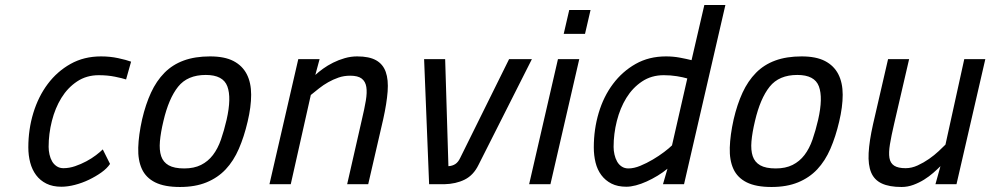

<svg xmlns="http://www.w3.org/2000/svg" viewBox="-20 -735 3951 766"><path d="M419 -81Q407 -63 384.5 -47Q362 -31 335 -18Q308 -5 279 2.5Q250 10 225 10Q190 10 165 -2.5Q140 -15 124 -36.5Q108 -58 100.5 -86.5Q93 -115 93 -147Q93 -219 113 -284.5Q133 -350 170.5 -400Q208 -450 261.5 -480Q315 -510 383 -510Q419 -510 451.5 -503Q484 -496 503 -489L483 -418Q468 -423 438.5 -429Q409 -435 374 -435Q325 -435 287.5 -410Q250 -385 225 -344.5Q200 -304 187 -252.5Q174 -201 174 -149Q174 -134 177.5 -118.5Q181 -103 188 -91Q195 -79 206.5 -71.5Q218 -64 233 -64Q256 -64 279.5 -72Q303 -80 324.5 -91.5Q346 -103 363 -116Q380 -129 390 -139Z M818 -510Q876 -510 911.5 -491.5Q947 -473 964.5 -439Q982 -405 982 -357Q982 -309 968 -250Q954 -190 933 -141.5Q912 -93 880.5 -59.5Q849 -26 804 -7.5Q759 11 698 11Q636 11 599 -7.5Q562 -26 546 -61Q530 -96 531.5 -146Q533 -196 547 -259Q561 -319 582.5 -365.5Q604 -412 636 -444.5Q668 -477 713 -493.5Q758 -510 818 -510ZM715 -63Q754 -63 782 -77Q810 -91 829.5 -116.5Q849 -142 861.5 -178Q874 -214 884 -257Q904 -345 887 -390.5Q870 -436 801 -436Q728 -436 690.5 -389Q653 -342 632 -252Q621 -206 618 -171Q615 -136 623 -112Q631 -88 653 -75.5Q675 -63 715 -63Z M1055 0 1170 -499H1255L1238 -436Q1251 -448 1269 -461Q1287 -474 1309 -485Q1331 -496 1355.5 -503Q1380 -510 1405 -510Q1453 -510 1480.5 -494.5Q1508 -479 1519 -448Q1530 -417 1526.5 -370Q1523 -323 1509 -260L1449 0H1365L1424 -259Q1434 -301 1439.5 -333.5Q1445 -366 1441.5 -388Q1438 -410 1423 -421.5Q1408 -433 1377 -433Q1352 -433 1330.5 -425.5Q1309 -418 1289.5 -407Q1270 -396 1253 -382.5Q1236 -369 1220 -356L1140 0Z M1756 -499 1769 -72Q1785 -73 1796.5 -80.5Q1808 -88 1816 -105L2011 -499H2102L1889 -77Q1869 -36 1834 -18.5Q1799 -1 1752 0H1692L1672 -499Z M2206 -499H2291L2176 0H2091ZM2251 -695H2336L2314 -600H2229Z M2709 0H2625L2643 -62Q2625 -47 2603.5 -34Q2582 -21 2560 -11Q2538 -1 2517 4.5Q2496 10 2479 10Q2444 10 2419.5 -2.5Q2395 -15 2379 -36.5Q2363 -58 2356 -86.5Q2349 -115 2349 -147Q2349 -219 2368.5 -284.5Q2388 -350 2425.5 -400Q2463 -450 2516 -480Q2569 -510 2637 -510Q2666 -510 2692.5 -505Q2719 -500 2739 -495L2790 -715H2874ZM2487 -63Q2509 -63 2534.5 -73.5Q2560 -84 2584.5 -98.5Q2609 -113 2629.5 -128.5Q2650 -144 2661 -155L2722 -422Q2705 -427 2680.5 -431Q2656 -435 2628 -435Q2579 -435 2541.5 -410Q2504 -385 2479 -344.5Q2454 -304 2441 -252.5Q2428 -201 2428 -149Q2428 -134 2431.5 -118.5Q2435 -103 2442 -90.5Q2449 -78 2460.5 -70.5Q2472 -63 2487 -63Z M3178 -510Q3236 -510 3271.5 -491.5Q3307 -473 3324.5 -439Q3342 -405 3342 -357Q3342 -309 3328 -250Q3314 -190 3293 -141.5Q3272 -93 3240.5 -59.5Q3209 -26 3164 -7.5Q3119 11 3058 11Q2996 11 2959 -7.5Q2922 -26 2906 -61Q2890 -96 2891.5 -146Q2893 -196 2907 -259Q2921 -319 2942.5 -365.5Q2964 -412 2996 -444.5Q3028 -477 3073 -493.5Q3118 -510 3178 -510ZM3075 -63Q3114 -63 3142 -77Q3170 -91 3189.5 -116.5Q3209 -142 3221.5 -178Q3234 -214 3244 -257Q3264 -345 3247 -390.5Q3230 -436 3161 -436Q3088 -436 3050.5 -389Q3013 -342 2992 -252Q2981 -206 2978 -171Q2975 -136 2983 -112Q2991 -88 3013 -75.5Q3035 -63 3075 -63Z M3911 -499 3796 0H3712L3732 -72Q3720 -60 3703.5 -45.5Q3687 -31 3667 -18.5Q3647 -6 3624 2.5Q3601 11 3577 11Q3528 11 3498 -3Q3468 -17 3455.5 -47Q3443 -77 3445.5 -124.5Q3448 -172 3463 -239L3523 -499H3607L3547 -240Q3536 -193 3530.5 -159.5Q3525 -126 3528.5 -105Q3532 -84 3547.5 -74Q3563 -64 3593 -64Q3617 -64 3641 -75Q3665 -86 3686.5 -101Q3708 -116 3725 -132Q3742 -148 3752 -158L3827 -499Z"/></svg>

Font: Panefresco 500wt
Style: Italic
Weight: 700
Foundry: Campivisivi & Chank Co
Version: Version 1.000